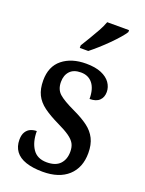

<svg xmlns="http://www.w3.org/2000/svg" viewBox="-146 -836 690 916"><g transform="rotate(20 198.5 -378.0)"><path d="M189 10Q139 10 103.5 -2Q68 -14 50.5 -38Q33 -62 33 -96Q33 -121 42.5 -136Q52 -151 66.5 -157Q81 -163 97 -163Q97 -108 120 -73.5Q143 -39 192 -39Q237 -39 259 -62.5Q281 -86 281 -125Q281 -149 272 -165.5Q263 -182 241 -197.5Q219 -213 181 -231Q133 -254 102.5 -276.5Q72 -299 57.5 -328.5Q43 -358 43 -401Q43 -472 89 -509Q135 -546 209 -546Q256 -546 286.5 -533Q317 -520 332 -498.5Q347 -477 347 -452Q347 -425 330.5 -409Q314 -393 281 -393Q281 -444 259.5 -471Q238 -498 200 -498Q163 -498 144 -477.5Q125 -457 125 -423Q125 -385 148.5 -364Q172 -343 230 -316Q275 -295 304.5 -273Q334 -251 349 -221Q364 -191 364 -148Q364 -74 318 -32Q272 10 189 10ZM154 -619Q168 -642 183.5 -667.5Q199 -693 213 -718.5Q227 -744 235 -766H346V-756Q338 -743 321 -723.5Q304 -704 282.5 -682.5Q261 -661 238.5 -641Q216 -621 197 -606H154Z"/></g></svg>

Font: Noto Serif Khmer Condensed Medium
Style: Regular
Weight: 500
Width: 3
Designer: Danh Hong and the Monotype Design Team
Foundry: Monotype Imaging Inc.
Version: Version 2.004